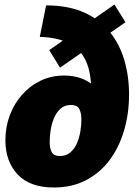

<svg xmlns="http://www.w3.org/2000/svg" viewBox="-20 -819 605 854"><path d="M220 15Q113 15 58.5 -43Q4 -101 4 -195Q4 -254 23.5 -306Q43 -358 78.5 -398Q114 -438 161.5 -460.5Q209 -483 265 -483Q299 -483 329 -474.5Q359 -466 383 -448.5Q407 -431 420 -404H386Q387 -498 360 -552Q333 -606 281.5 -629.5Q230 -653 157 -655L185 -795Q283 -795 353 -764Q423 -733 467.5 -678Q512 -623 533 -551.5Q554 -480 554 -399Q554 -314 532 -239Q510 -164 467.5 -107Q425 -50 362.5 -17.5Q300 15 220 15ZM246 -125Q275 -125 294 -142Q313 -159 323.5 -185Q334 -211 338 -238Q342 -265 342 -286Q342 -317 332.5 -334.5Q323 -352 295 -352Q267 -352 248.5 -335Q230 -318 219.5 -292Q209 -266 205 -238.5Q201 -211 201 -189Q201 -158 210.5 -141.5Q220 -125 246 -125ZM247 -518 199 -596 489 -799 538 -720Z"/></svg>

Font: Bitter Thin Black
Style: Italic
Weight: 900
Italic angle: -9°
Version: Version 3.020